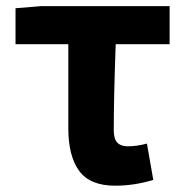

<svg xmlns="http://www.w3.org/2000/svg" viewBox="-20 -582 594 616"><path d="M199.2 -170.2V-440.2H29.8V-555.6L112.8 -562.4H524.2V-440.2H351.2Q345 -269.4 345 -164.2Q345 -136.2 356.4 -124.4Q367.8 -112.6 389.4 -112.6Q419.8 -112.6 451.4 -121.4L471.8 -4.8Q410.2 13.8 349.4 13.8Q268.8 13.8 234 -33.8Q199.2 -81.4 199.2 -170.2Z"/></svg>

Font: 寒蝉端黑体 Light
Style: Regular
Weight: 300
Designer: ChillDuanSans {Warren2060}; 
Source Han Sans {Ryoko NISHIZUKA 西塚涼子 (kana, bopomofo & ideographs); Paul D. Hunt (Latin, G
Foundry: ChillType&Adobe
Version: Version 1.300;Glyphs 3.3 (3306)